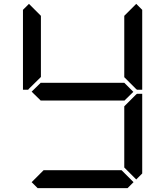

<svg xmlns="http://www.w3.org/2000/svg" viewBox="-20 -975 856 995"><path d="M672 -31 641 0H175L144 -31L206 -93H610ZM685 -485 690 -489H717V-76L686 -45L624 -107V-424ZM671 -499 624 -453V-454H192V-453L144 -500L192 -547V-546H624ZM686 -955 717 -924V-510H690L685 -514L624 -575V-893ZM130 -515 126 -510H99V-924L130 -955L192 -893V-576Z"/></svg>

Font: seg115
Style: Regular
Weight: 400
Designer: Keshikan(Twitter:@keshinomi_88pro)
Version: seg115 Version 0.46